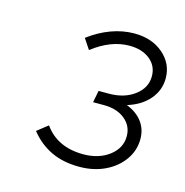

<svg xmlns="http://www.w3.org/2000/svg" viewBox="-65 -767 465 483"><g transform="rotate(15 167.0 -525.0)"><path d="M181 -345Q139 -345 107.5 -360Q76 -375 53 -404L81 -426Q98 -402 123.5 -390Q149 -378 183 -378Q223 -378 250 -398.5Q277 -419 277 -450Q277 -477 256 -494Q235 -511 201 -511H173L179 -542H206Q246 -542 272.5 -562Q299 -582 299 -612Q299 -639 278.5 -655.5Q258 -672 225 -672Q177 -672 129 -635L111 -662Q139 -683 169 -694Q199 -705 229 -705Q275 -705 304.5 -679.5Q334 -654 334 -616Q334 -585 313.5 -561Q293 -537 257 -526Q283 -516 297.5 -497Q312 -478 312 -452Q312 -422 294.5 -397.5Q277 -373 247.5 -359Q218 -345 181 -345Z"/></g></svg>

Font: Red Hat Display
Style: Italic
Weight: 300
Italic angle: -12°
Designer: Pentagram, MCKL
Foundry: Pentagram, MCKL
Version: Version 1.023